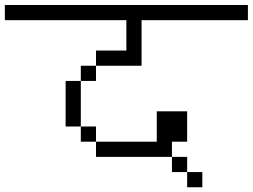

<svg xmlns="http://www.w3.org/2000/svg" viewBox="-20 -708 1040 790"><path d="M1000 -625H562.5V-437.5H375V-500H500V-625H0V-687.5H1000ZM250 -375H312.5V-187.5H250ZM312.5 -187.5H375V-125H312.5ZM312.5 -437.5H375V-375H312.5ZM375 -125H625V-250H750V-125H687.5V-62.5H375ZM687.5 -62.5H750V0H687.5ZM750 0H812.5V62.5H750Z"/></svg>

Font: ChillBitmapSE 16px
Style: Regular
Weight: 400
Designer: Designed by Warren2060
Foundry: ChillType
Version: Version 1.000